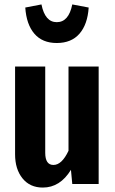

<svg xmlns="http://www.w3.org/2000/svg" viewBox="-20 -830 517 866"><path d="M425 0H306L300 -64Q251 16 173 16Q115 16 81.5 -25.5Q48 -67 48 -134V-530H184V-141Q184 -86 221 -86Q259 -86 289 -150V-530H425ZM94 -796 167 -810Q183 -730 236 -730Q290 -730 306 -810L380 -796Q375 -720 338.5 -678Q302 -636 236 -636Q171 -636 135 -678Q99 -720 94 -796Z"/></svg>

Font: Fira Sans Extra Condensed SemiBold
Style: Regular
Weight: 600
Width: 1
Designer: Carrois Corporate & Edenspiekermann AG
Foundry: Carrois Corporate GbR & Edenspiekermann AG
Version: Version 4.203